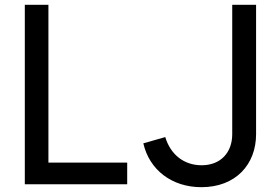

<svg xmlns="http://www.w3.org/2000/svg" viewBox="-20 -765 1162 797"><path d="M83 0H508V-90H181V-745H83ZM575 -170C600 -60 693 12 816 12C958 12 1043 -82 1043 -208V-745H944V-208C944 -132 896 -79 817 -79C744 -79 688 -123 666 -196Z"/></svg>

Font: Mluvka Medium
Style: Regular
Weight: 500
Designer: Modified by Jiří Krblich, Original typeface by Gumpita Rahayu
Foundry: Gumpita Rahayu & Jiří Krblich
Version: Version 2.000;Glyphs 3.1.1 (3134)